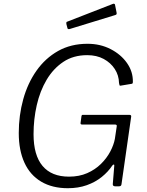

<svg xmlns="http://www.w3.org/2000/svg" viewBox="-20 -983 775 1013"><path d="M338 10Q256 10 197.5 -24.5Q139 -59 109 -124.5Q79 -190 79 -281Q79 -374 102.5 -459Q126 -544 172.5 -610Q219 -676 286.5 -714Q354 -752 442 -752Q509 -752 563.5 -724Q618 -696 650 -650.5Q682 -605 681 -551Q681 -542 676 -541L616 -531Q612 -530 610.5 -533.5Q609 -537 608 -545Q607 -586 585.5 -619Q564 -652 527 -672Q490 -692 440 -692Q367 -692 314 -656.5Q261 -621 226 -562Q191 -503 174 -428.5Q157 -354 157 -275Q157 -164 204.5 -107.5Q252 -51 344 -51Q398 -51 440 -69.5Q482 -88 512.5 -118Q543 -148 561.5 -183Q580 -218 586 -250L596 -317Q598 -326 586 -326H413Q404 -326 405 -334L410 -371Q411 -377 416 -377H663Q668 -377 670.5 -374.5Q673 -372 672 -367L621 -11Q620 0 608 0H588Q575 0 575 -11L583 -110Q583 -115 580 -115Q577 -115 572 -109Q551 -77 517 -49.5Q483 -22 438 -6Q393 10 338 10ZM587 -957 595 -917Q596 -912 595 -908.5Q594 -905 586 -903L348 -830Q342 -828 338.5 -830.5Q335 -833 335 -838L330 -857Q329 -867 333 -868L577 -963Q580 -964 583.5 -962.5Q587 -961 587 -957Z"/></svg>

Font: Libre Franklin Light
Style: Italic
Weight: 300
Italic angle: -8°
Designer: Pablo Impallari, Rodrigo Fuenzalida, Nhung Nguyen
Foundry: Impallari Type
Version: Version 3.000